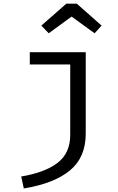

<svg xmlns="http://www.w3.org/2000/svg" viewBox="-20 -830 655 1067"><path d="M456.4 -86.7Q456.4 44.1 369.2 116.7Q282.1 189.2 112.3 217.4L97.9 150.8Q228.7 129.2 299.5 75.4Q370.3 21.5 370.3 -81V-471.8H145.6V-540H456.4ZM377.9 -737.9 250.8 -645.1 209.7 -687.7 348.7 -809.7H406.7L544.6 -687.7L505.6 -645.1Z"/></svg>

Font: Fira Code
Style: Regular
Weight: 400
Designer: Carrois Corporate, Edenspiekermann AG, Nikita Prokopov
Foundry: Carrois Corporate, Edenspiekermann AG, Nikita Prokopov
Version: Version 5.002